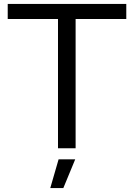

<svg xmlns="http://www.w3.org/2000/svg" viewBox="-20 -749 677 970"><path d="M273 0V-664H362V0ZM19 -653V-729H618V-653ZM234 201 276 56H360L300 201Z"/></svg>

Font: Mona Sans SemiExpanded
Style: Regular
Weight: 400
Width: 6
Designer: Deni Anggara
Foundry: GitHub
Version: Version 2.000